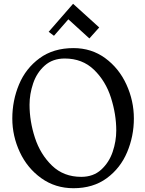

<svg xmlns="http://www.w3.org/2000/svg" viewBox="-20 -977 768 1014"><path d="M687 -351Q687 -258 651.5 -173.5Q616 -89 544 -36Q472 17 368 17Q272 17 198 -36Q124 -89 84.5 -174Q45 -259 45 -351Q45 -446 80.5 -531Q116 -616 189 -669.5Q262 -723 368 -723Q463 -723 535.5 -670Q608 -617 647.5 -531Q687 -445 687 -351ZM136 -424Q136 -337 164.5 -249.5Q193 -162 254.5 -102.5Q316 -43 409 -43Q473 -43 514.5 -81Q556 -119 575 -175Q594 -231 594 -288Q594 -373 566 -461Q538 -549 476.5 -608.5Q415 -668 322 -668Q258 -668 216 -630.5Q174 -593 155 -536.5Q136 -480 136 -424ZM504 -832 452 -774 341 -875 265 -788 237 -809 366 -957Z"/></svg>

Font: Amita
Style: Regular
Weight: 400
Designer: Eduardo Rodriguez Tunni, Modular Infotech, Brian J. Bonislawsky
Foundry: Eduardo Rodriguez Tunni, Modular Infotech, Brian J. Bonislawsky
Version: Version 1.004